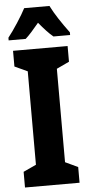

<svg xmlns="http://www.w3.org/2000/svg" viewBox="-62 -965 462 999"><g transform="rotate(-5 169.5 -465.0)"><path d="M236 -930H104C86 -894 38 -820 9 -784V-770H98C116 -786 141 -814 169 -848C197 -814 221 -788 243 -770H330V-784C292 -835 258 -886 236 -930ZM312 0V-82L246 -113V-601L312 -632V-714H27V-632L94 -601V-113L27 -82V0Z"/></g></svg>

Font: Noto Sans Armenian ExtraCondensed ExtraBold
Style: Regular
Weight: 800
Width: 2
Designer: Monotype Design Team
Foundry: Monotype Imaging Inc.
Version: Version 2.008